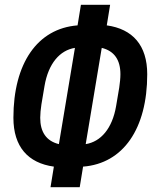

<svg xmlns="http://www.w3.org/2000/svg" viewBox="-20 -749 640 802"><path d="M191 33H313L327 -53C495 -66 595 -212 595 -439C595 -560 534 -628 426 -643L440 -729H318L304 -643C136 -630 36 -484 36 -257C36 -136 97 -68 205 -53ZM226 -147C173 -160 148 -198 148 -257C148 -273 150 -293 153 -313L166 -390C182 -484 230 -539 293 -549ZM338 -147 405 -549C458 -536 483 -498 483 -439C483 -423 481 -403 478 -383L465 -306C449 -212 401 -157 338 -147Z"/></svg>

Font: IBM Plex Mono SmBld
Style: Italic
Weight: 600
Italic angle: -9.5°
Monospace: yes
Designer: Mike Abbink, Paul van der Laan, Pieter van Rosmalen
Foundry: Bold Monday
Version: Version 2.004